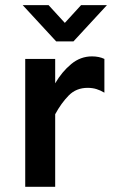

<svg xmlns="http://www.w3.org/2000/svg" viewBox="-20 -719 441 739"><path d="M77.1 0V-492.2H192.4V0ZM192.4 -279.3V-398.4Q218.8 -443.4 254.4 -472.7Q290 -502 334 -502Q361.3 -502 381.8 -492.2V-362.3Q367.2 -371.1 351.6 -376Q335.9 -380.9 317.4 -380.9Q273.4 -380.9 244.6 -351.6Q215.8 -322.3 192.4 -279.3ZM196.3 -559.6 67.4 -699.2H167L229.5 -630.9L292 -699.2H391.6L262.7 -559.6Z"/></svg>

Font: Sen SemiBold
Style: Regular
Weight: 600
Designer: Kosal Sen, Philatype
Foundry: Philatype
Version: Version 2.000;gftools[0.9.31]